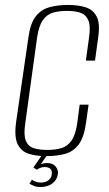

<svg xmlns="http://www.w3.org/2000/svg" viewBox="-20 -619 441 776"><path d="M167 12Q126 12 96 2.5Q66 -7 51.5 -36Q37 -65 45 -125L95 -469Q103 -526 125 -553.5Q147 -581 180.5 -590Q214 -599 255 -599Q296 -599 326 -589.5Q356 -580 370.5 -552.5Q385 -525 377 -469L364 -374H327L340 -468Q347 -515 336.5 -538Q326 -561 303.5 -568Q281 -575 251 -575Q219 -575 194.5 -568Q170 -561 153.5 -538Q137 -515 130 -468L82 -120Q75 -73 84.5 -50Q94 -27 117 -20Q140 -13 171 -13Q202 -13 227 -20Q252 -27 268.5 -50Q285 -73 292 -120L302 -196H338L328 -125Q320 -64 298 -35Q276 -6 242.5 3Q209 12 167 12ZM142 137Q128 137 117.5 132.5Q107 128 99 124L109 107Q114 112 125 115.5Q136 119 143 119Q165 119 176.5 109Q188 99 189 87Q194 56 159 56Q152 56 144 59Q136 62 129 67L115 58L155 0H176L141 50L136 49Q144 44 153 42Q162 40 170 40Q194 40 205 54Q216 68 214 84Q211 108 191.5 122.5Q172 137 142 137Z"/></svg>

Font: Alumni Sans ExtraLight
Style: Italic
Weight: 250
Italic angle: -8°
Version: Version 1.016